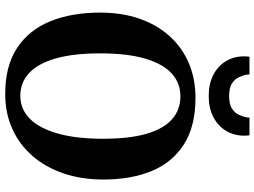

<svg xmlns="http://www.w3.org/2000/svg" viewBox="-145 -863 1020 770"><g transform="rotate(90 365.0 -478.0)"><path d="M360 11Q246.5 12 173.2 -36Q100 -84 65.2 -170Q30.5 -256 30.5 -369Q30.5 -457 55 -527.5Q79.5 -598 125 -648.2Q170.5 -698.5 233.2 -725.2Q296 -752 372.5 -752Q485.5 -752 558 -706.2Q630.5 -660.5 665.2 -577.8Q700 -495 700 -382.5Q700 -295 675.5 -223Q651 -151 605.8 -98.8Q560.5 -46.5 498.2 -18Q436 10.5 360 11ZM364 -49.5Q417 -49.5 455.5 -87Q494 -124.5 515.2 -198.8Q536.5 -273 536.5 -381.5Q536.5 -488 516.2 -556.5Q496 -625 458 -658.2Q420 -691.5 366 -691.5Q313 -691.5 274.5 -656.5Q236 -621.5 215 -550Q194 -478.5 194 -369.5Q194 -264 214 -192.8Q234 -121.5 272.2 -85.5Q310.5 -49.5 364 -49.5ZM365 -805Q316.5 -805 280.8 -823.2Q245 -841.5 225.5 -873.8Q206 -906 206 -946Q206 -952 206.5 -957.8Q207 -963.5 207.5 -968.5H278.5Q278.5 -966.5 278.8 -963Q279 -959.5 279.5 -956Q282.5 -942 289.8 -925.8Q297 -909.5 314.5 -898.2Q332 -887 365 -887Q398 -887 415.2 -898Q432.5 -909 440 -925.2Q447.5 -941.5 450.5 -956Q451.5 -959.5 451.5 -963Q451.5 -966.5 451.5 -968.5H522.5Q523.5 -963.5 523.8 -958Q524 -952.5 524 -946.5Q524 -906.5 504.5 -874.2Q485 -842 449.2 -823.5Q413.5 -805 365 -805Z"/></g></svg>

Font: Merriweather 20pt
Style: Bold
Weight: 700
Version: Version 2.100